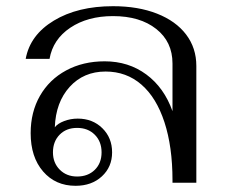

<svg xmlns="http://www.w3.org/2000/svg" viewBox="-20 -590 732 620"><path d="M79 -160Q79 -228 109 -280.5Q139 -333 193.5 -362.5Q248 -392 318 -392Q395 -392 452.5 -349.5Q510 -307 537 -231V-385Q537 -455 484.5 -496.5Q432 -538 345 -538Q263 -538 207 -500.5Q151 -463 140 -400H63Q77 -477 154 -523.5Q231 -570 345 -570Q426 -570 487 -546Q548 -522 581 -478.5Q614 -435 614 -377V0H537V-8Q537 -116 511 -195.5Q485 -275 436.5 -317Q388 -359 321 -359Q250 -359 205 -309.5Q160 -260 157 -179Q166 -191 187 -199Q208 -207 231 -207Q279 -207 310.5 -176Q342 -145 342 -98Q342 -51 309 -20.5Q276 10 224 10Q159 10 119 -36.5Q79 -83 79 -160ZM308 -98Q308 -133 286 -155Q264 -177 229 -177Q194 -177 172.5 -155Q151 -133 151 -98Q151 -64 173 -42Q195 -20 229 -20Q264 -20 286 -41.5Q308 -63 308 -98Z"/></svg>

Font: Fahkwang Light
Style: Regular
Weight: 300
Version: Version 1.000; ttfautohint (v1.6)